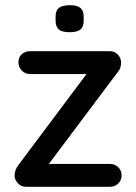

<svg xmlns="http://www.w3.org/2000/svg" viewBox="-20 -719 522 739"><path d="M448 -44Q448 -25 435 -12.5Q422 0 403 0H80Q61 0 48.5 -14Q36 -28 36 -43Q37 -56 40 -64.5Q43 -73 51 -84L313 -434H96Q77 -434 64 -447Q51 -460 51 -479Q51 -498 63.5 -510Q76 -522 96 -522H403Q422 -522 434.5 -508Q447 -494 446 -474Q445 -464 442.5 -456.5Q440 -449 432 -440L168 -88H403Q422 -88 435 -75.5Q448 -63 448 -44ZM194 -639V-655Q194 -679 207.5 -689Q221 -699 249 -699Q277 -699 289.5 -688.5Q302 -678 302 -655V-639Q302 -615 289 -605Q276 -595 248 -595Q219 -595 206.5 -605.5Q194 -616 194 -639Z"/></svg>

Font: Quicksand Medium
Style: Regular
Weight: 500
Designer: Andrew Paglinawan
Foundry: Andrew Paglinawan
Version: Version 3.000